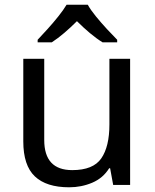

<svg xmlns="http://www.w3.org/2000/svg" viewBox="-20 -786 658 816"><path d="M533 -536V0H461L448 -71H444Q418 -29 372 -9.5Q326 10 274 10Q177 10 128 -36.5Q79 -83 79 -185V-536H168V-191Q168 -63 287 -63Q376 -63 410.5 -113Q445 -163 445 -257V-536ZM353 -766Q365 -744 387.5 -716.5Q410 -689 434.5 -662.5Q459 -636 478 -617V-606H416Q390 -622 362 -645.5Q334 -669 307 -696Q280 -669 253 -646Q226 -623 200 -606H140V-617Q159 -637 182.5 -663Q206 -689 228 -716.5Q250 -744 263 -766Z"/></svg>

Font: Noto Sans Marchen
Style: Regular
Weight: 400
Designer: Monotype Design Team
Foundry: Monotype Imaging Inc.
Version: Version 2.003; ttfautohint (v1.8.4.7-5d5b)